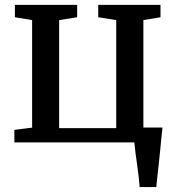

<svg xmlns="http://www.w3.org/2000/svg" viewBox="-20 -574 722 774"><path d="M543 180Q541.5 160 538.8 136.2Q536 112.5 532.5 88Q529 63.5 526 40.8Q523 18 521.5 0H38V-50.5L109.5 -59.5V-493L40 -504.5V-554.5H291V-504.5L218.5 -493V-57.5H448.5V-493L376 -504.5V-554.5H627V-504.5L558 -493V-60H635Q633 -41 630.5 -16.8Q628 7.5 625.5 34Q623 60.5 620 86.8Q617 113 614.5 137Q612 161 610 180Z"/></svg>

Font: Merriweather 20pt Medium
Style: Regular
Weight: 500
Version: Version 2.100